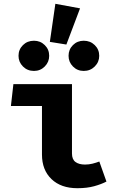

<svg xmlns="http://www.w3.org/2000/svg" viewBox="-20 -974 640 1011"><path d="M201 -416H37.5L50.5 -531H359V-166Q359 -134.5 377.5 -121Q396 -107.5 427.5 -107.5Q448 -107.5 467 -112.2Q486 -117 503 -123.5L540.5 -18Q514 -4 476 6.5Q438 17 387.5 17Q301 17 251 -31Q201 -79 201 -160.5ZM271.5 -954 401.5 -930 329.5 -739.5 242.5 -753.5ZM159 -759.5Q192.5 -759.5 215.8 -736.5Q239 -713.5 239 -680Q239 -647.5 215.8 -624Q192.5 -600.5 159 -600.5Q124 -600.5 100.8 -624Q77.5 -647.5 77.5 -680Q77.5 -713.5 100.8 -736.5Q124 -759.5 159 -759.5ZM421 -759.5Q455.5 -759.5 479 -736.5Q502.5 -713.5 502.5 -680Q502.5 -647.5 479 -624Q455.5 -600.5 421 -600.5Q387 -600.5 364 -624Q341 -647.5 341 -680Q341 -713.5 364 -736.5Q387 -759.5 421 -759.5Z"/></svg>

Font: Fira Code Light
Style: Bold
Weight: 700
Monospace: yes
Version: Version 5.002